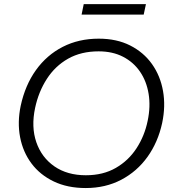

<svg xmlns="http://www.w3.org/2000/svg" viewBox="-20 -916 858 946"><path d="M402.5 10.5Q312.5 10.5 244.8 -22Q177 -54.5 135 -110.8Q93 -167 79 -240.2Q65 -313.5 82 -395Q104 -496.5 157.2 -570.8Q210.5 -645 289.2 -685.2Q368 -725.5 466.5 -725.5Q555 -725.5 621.2 -692Q687.5 -658.5 728.8 -600.5Q770 -542.5 783.2 -467.8Q796.5 -393 779 -310Q758.5 -215.5 706.8 -143.2Q655 -71 577.2 -30.2Q499.5 10.5 402.5 10.5ZM403 -52.5Q488 -52.5 550.8 -88.8Q613.5 -125 653 -186Q692.5 -247 707.5 -320.5Q722.5 -391.5 712.2 -453.8Q702 -516 669.8 -563Q637.5 -610 586 -636.5Q534.5 -663 466 -663Q379.5 -663 315.5 -626.8Q251.5 -590.5 210.8 -527.2Q170 -464 153 -384.5Q133 -290.5 159 -215.2Q185 -140 248.2 -96.2Q311.5 -52.5 403 -52.5ZM382 -844 392.5 -895.5H699L688 -844Z"/></svg>

Font: Commissioner Light
Style: Italic
Weight: 300
Italic angle: -12°
Designer: Kostas Bartsokas
Foundry: Kostas Bartsokas
Version: Version 1.000; ttfautohint (v1.8.3)